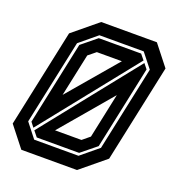

<svg xmlns="http://www.w3.org/2000/svg" viewBox="-142 -806 847 912"><g transform="rotate(20 281.0 -350.0)"><path d="M66 0 -15 -103 90 -597 215 -700H496.5L577.5 -597L472.5 -103L347.5 0ZM185 -141.5H318.5L355.5 -172L403.5 -399ZM115 -80 92.5 -108 474.5 -587 494.5 -562 405.5 -142 329 -80ZM107 -66H331L418.5 -138L509.5 -566L452.5 -638H228.5L141.5 -566L50.5 -138ZM65.5 -142 154.5 -562 230.5 -624H444.5L466.5 -597L84 -118ZM161 -312 371 -558.5H244.5L207 -528Z"/></g></svg>

Font: Tourney
Style: Bold Italic
Weight: 700
Italic angle: -12°
Version: Version 1.015